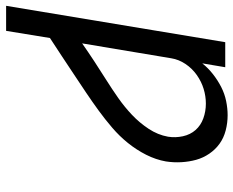

<svg xmlns="http://www.w3.org/2000/svg" viewBox="-94 -478 783 644"><g transform="rotate(90 298.0 -156.5)"><path d="M-4 215 118 -520H202L189 -443Q205 -463 225.5 -479Q246 -495 268.5 -506.5Q291 -518 315.5 -523Q340 -528 363 -528Q389 -528 414 -521.5Q439 -515 458.5 -501Q478 -487 492 -466.5Q506 -446 512.5 -422.5Q519 -399 520.5 -373Q522 -347 518 -321Q512 -287 495.5 -254.5Q479 -222 456 -193.5Q433 -165 405 -141Q377 -117 347.5 -95.5Q318 -74 287.5 -53.5Q257 -33 226 -12.5Q195 8 165 28Q135 48 104 68L80 215ZM122 -40Q152 -61 182.5 -81Q213 -101 244 -120.5Q275 -140 305 -161Q335 -182 361.5 -207Q388 -232 408.5 -263Q429 -294 435 -328Q439 -353 433.5 -378Q428 -403 412.5 -420.5Q397 -438 373.5 -446.5Q350 -455 324 -455Q299 -455 274.5 -447.5Q250 -440 228 -424.5Q206 -409 191 -386.5Q176 -364 172 -339Z"/></g></svg>

Font: Iosevka Custom Oblique
Style: Regular
Weight: 400
Italic angle: -9°
Designer: Belleve Invis
Foundry: Belleve Invis
Version: Version 27.0.1